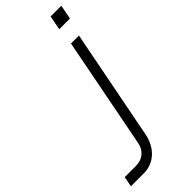

<svg xmlns="http://www.w3.org/2000/svg" viewBox="-431 -701 938 938"><g transform="rotate(-45 38.5 -232.0)"><path d="M-153 200H-63C7 200 62 149 77 70L188 -500H133L21 77C13 119 -20 147 -63 147H-143ZM142 -590H216L230 -664H156Z"/></g></svg>

Font: Uncut Sans Light Italic
Style: Regular
Weight: 300
Italic angle: -11°
Designer: Kasper Nordkvist
Foundry: UNCUT.wtf
Version: Version 1.304;Glyphs 3.2 (3246)